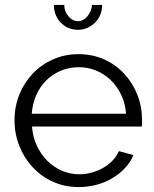

<svg xmlns="http://www.w3.org/2000/svg" viewBox="-20 -750 627 780"><path d="M300 10Q243 10 195.5 -11.5Q148 -33 113 -70.5Q78 -108 58.5 -157Q39 -206 39 -262Q39 -317 58.5 -365.5Q78 -414 112.5 -450.5Q147 -487 195 -508.5Q243 -530 299 -530Q356 -530 403.5 -508.5Q451 -487 485 -450Q519 -413 538 -365Q557 -317 557 -263Q557 -255 557 -247Q557 -239 556 -236H110Q113 -194 129.5 -158.5Q146 -123 172 -97Q198 -71 231.5 -56.5Q265 -42 303 -42Q328 -42 353 -49Q378 -56 399 -68Q420 -80 437 -97.5Q454 -115 463 -136L522 -120Q510 -91 488 -67.5Q466 -44 437 -26.5Q408 -9 373 0.5Q338 10 300 10ZM492 -288Q489 -330 472.5 -364.5Q456 -399 430.5 -424Q405 -449 371.5 -463Q338 -477 300 -477Q262 -477 228 -463Q194 -449 168.5 -424Q143 -399 127.5 -364Q112 -329 109 -288ZM297 -664Q318 -664 334.5 -683Q351 -702 354 -730H395Q395 -709 387.5 -690.5Q380 -672 366.5 -658.5Q353 -645 335 -637Q317 -629 297 -629Q255 -629 227 -658Q199 -687 199 -730H241Q241 -704 258 -684Q275 -664 297 -664Z"/></svg>

Font: IngvarSans
Style: Regular
Weight: 400
Version: Version 1.000